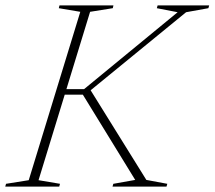

<svg xmlns="http://www.w3.org/2000/svg" viewBox="-48 -695 800 715"><path d="M497 -25 575 -10.5 572 0H371L374 -10.5L455.5 -25L260.5 -342.5H182L188.5 -363H265L613.5 -649.5L536 -664.5L539 -675H731L728 -664.5L645 -649.5L274.5 -346.5L281 -372.5ZM251 -651 171 -664.5 173.5 -675H374.5L372 -664.5L287.5 -651L95.5 -24L175.5 -10.5L172.5 0H-28.5L-25.5 -10.5L59 -24Z"/></svg>

Font: Newsreader 24pt ExtraLight
Style: Italic
Weight: 250
Italic angle: -17°
Designer: Hugues Gentile
Foundry: Production Type
Version: Version 1.003